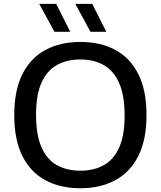

<svg xmlns="http://www.w3.org/2000/svg" viewBox="-20 -967 834 996"><path d="M397 9.5Q293.5 9.5 216.5 -31.5Q139.5 -72.5 96.8 -156.5Q54 -240.5 54 -370Q54 -499.5 96.8 -583.5Q139.5 -667.5 216.8 -708.5Q294 -749.5 397 -749.5Q500.5 -749.5 577.5 -708.5Q654.5 -667.5 697.2 -583.2Q740 -499 740 -370Q740 -241 697 -156.8Q654 -72.5 576.8 -31.5Q499.5 9.5 397 9.5ZM397 -81.5Q467 -81.5 518.5 -110.2Q570 -139 598.2 -202Q626.5 -265 626.5 -367Q626.5 -472 598 -536.2Q569.5 -600.5 518 -629.5Q466.5 -658.5 397 -658.5Q327.5 -658.5 275.8 -630Q224 -601.5 195.5 -538.5Q167 -475.5 167 -373Q167 -267.5 195.2 -203.2Q223.5 -139 275.2 -110.2Q327 -81.5 397 -81.5ZM449.5 -802 370.5 -947H458.5L531.5 -802ZM262.5 -802 183.5 -947H271.5L344.5 -802Z"/></svg>

Font: Encode Sans SemiExpanded Medium
Style: Regular
Weight: 500
Width: 6
Designer: Multiple Designers
Foundry: Impallari Type
Version: Version 3.002